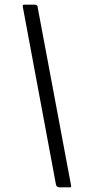

<svg xmlns="http://www.w3.org/2000/svg" viewBox="-20 -762 382 826"><path d="M279 44C284 44 286 43 286 40V37L142 -731C142 -732 142 -732 142 -733C142 -737 137 -742 130 -742H87C80 -742 78 -741 78 -736C78 -733 78 -730 79 -728L220 28C220 37 227 44 235 44Z"/></svg>

Font: Libre Franklin
Style: Italic
Weight: 400
Italic angle: -8°
Designer: Pablo Impallari, Rodrigo Fuenzalida
Foundry: Impallari Type
Version: Version 1.002; ttfautohint (v1.5)